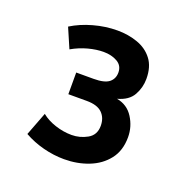

<svg xmlns="http://www.w3.org/2000/svg" viewBox="-90 -806 611 622"><g transform="rotate(20 215.5 -494.5)"><path d="M192.9 -269Q157.2 -269 121.1 -278.3Q85 -287.6 53.7 -305.2L84.5 -385.7Q104 -369.6 132.3 -360.4Q160.6 -351.1 189 -351.1Q217.3 -351.1 242.7 -365.2Q268.1 -379.4 268.1 -411.1Q268.1 -438.5 251.2 -455.1Q234.4 -471.7 197.8 -471.7H134.3V-546.4H194.3Q231.4 -546.4 247.1 -558.8Q262.7 -571.3 262.7 -592.8Q262.7 -616.7 242.7 -628.2Q222.7 -639.6 195.3 -639.6Q170.9 -639.6 142.6 -632.1Q114.3 -624.5 87.9 -609.4L58.6 -677.2Q90.8 -697.3 131.8 -708.7Q172.9 -720.2 213.9 -720.2Q251.5 -720.2 283.7 -708.7Q315.9 -697.3 335.4 -671.9Q355 -646.5 355 -604.5Q355 -574.7 340.3 -548.3Q325.7 -522 287.6 -511.7Q324.7 -504.9 344.2 -473.9Q363.8 -442.9 363.8 -406.7Q363.8 -360.4 339.8 -329.8Q315.9 -299.3 277.1 -284.2Q238.3 -269 192.9 -269Z"/></g></svg>

Font: Comme ExtraBold
Style: Regular
Weight: 800
Version: Version 1.000;gftools[0.9.27]